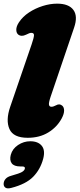

<svg xmlns="http://www.w3.org/2000/svg" viewBox="-22 -740 436 1052"><path d="M384 -588.5 255 -209Q244 -175.5 246.5 -165.2Q249 -155 260 -155Q270 -155 285 -163Q304 -174 319 -161Q329 -152.5 329.2 -134.5Q329.5 -116.5 316 -91Q290 -43 242.2 -14Q194.5 15 130 15Q51 15 29.8 -33Q8.5 -81 34 -155L151 -496Q163.5 -532.5 164.2 -546.2Q165 -560 149.5 -560Q143 -560 136.8 -557.2Q130.5 -554.5 121 -550Q107.5 -543.5 97.2 -543.8Q87 -544 80 -549Q67.5 -557.5 67.2 -576.5Q67 -595.5 82 -618Q102.5 -649 137 -671.8Q171.5 -694.5 212 -707.2Q252.5 -720 291 -720Q355 -720 380.2 -685.5Q405.5 -651 384 -588.5ZM89.5 172Q55 172 42.2 154.8Q29.5 137.5 37 108.5Q46 75 77 54.5Q108 34 144 34Q186.5 34 206.8 58.8Q227 83.5 214.5 130.5Q199 188.5 159.5 228.8Q120 269 40 289.5Q18 295.5 7.5 288Q-3 280.5 -2 265.5Q-1 251 9 239.8Q19 228.5 39.5 223Q84.5 210.5 98 202.5Q111.5 194.5 114 185Q117.5 172 99.5 172Z"/></svg>

Font: Fraunces 9pt SuperSoft Black
Style: Italic
Weight: 900
Italic angle: -16°
Version: Version 1.000;[0bf87f6ff]